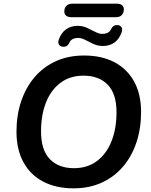

<svg xmlns="http://www.w3.org/2000/svg" viewBox="-20 -1018 825 1048"><path d="M381 10Q287 10 217 -26Q147 -62 108.5 -131.5Q70 -201 70 -299Q70 -389 95.5 -465Q121 -541 169 -597Q217 -653 285 -684Q353 -715 439 -715Q534 -715 603.5 -679Q673 -643 711.5 -574Q750 -505 750 -407Q750 -316 724.5 -240Q699 -164 651 -108Q603 -52 535 -21Q467 10 381 10ZM383 -100Q458 -100 510 -139.5Q562 -179 589 -248Q616 -317 616 -405Q616 -506 568 -555.5Q520 -605 436 -605Q362 -605 310 -566Q258 -527 231 -458.5Q204 -390 204 -301Q204 -199 252 -149.5Q300 -100 383 -100ZM372 -924Q351 -924 341 -932.5Q331 -941 331 -955Q331 -975 342.5 -986.5Q354 -998 376 -998H616Q637 -998 646.5 -989.5Q656 -981 656 -967Q656 -948 645 -936Q634 -924 611 -924ZM323 -763Q309 -764 302 -774.5Q295 -785 301 -802Q314 -839 340.5 -858Q367 -877 404 -877Q431 -877 455 -866Q479 -855 500 -844Q521 -833 539 -833Q555 -833 567.5 -839Q580 -845 587 -860Q592 -871 600.5 -876.5Q609 -882 622 -881Q636 -880 643 -869.5Q650 -859 644 -842Q631 -805 605 -786Q579 -767 541 -767Q514 -767 490 -778Q466 -789 445.5 -800Q425 -811 406 -811Q390 -811 377.5 -805Q365 -799 358 -784Q353 -773 345 -767.5Q337 -762 323 -763Z"/></svg>

Font: Nunito ExtraLight
Style: Bold Italic
Weight: 700
Italic angle: -9°
Version: Version 3.602